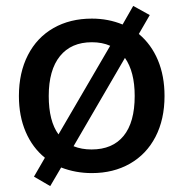

<svg xmlns="http://www.w3.org/2000/svg" viewBox="-20 -579 621 650"><path d="M537 -254Q537 -175 506.5 -116Q476 -57 420 -25Q364 7 291 7Q236 7 187 -12L150 51L95 19L132 -45Q90 -79 67 -132.5Q44 -186 44 -254Q44 -333 74.5 -392.5Q105 -452 161 -484Q217 -516 291 -516Q347 -516 395 -496L431 -559L487 -528L450 -464Q492 -429 514.5 -375.5Q537 -322 537 -254ZM178 -124 353 -424Q326 -436 291 -436Q221 -436 183 -389Q145 -342 145 -254Q145 -169 178 -124ZM436 -254Q436 -336 403 -383L229 -84Q256 -73 290 -73Q361 -73 398.5 -119Q436 -165 436 -254Z"/></svg>

Font: Muli SemiBold
Style: Regular
Weight: 600
Designer: Vernon Adams
Foundry: Vernon Adams
Version: Version 2.000